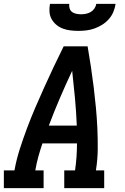

<svg xmlns="http://www.w3.org/2000/svg" viewBox="-27 -975 647 995"><path d="M-7 0V-92H48Q58 -148 75.5 -202.5Q93 -257 113 -310.5Q133 -364 156 -417.5Q179 -471 203 -524Q227 -577 252 -630Q277 -683 303 -735H427Q436 -683 444 -630Q452 -577 458.5 -524Q465 -471 470 -418Q475 -365 477.5 -311Q480 -257 479.5 -202Q479 -147 470 -92H513V0H306V-92H362Q367 -127 369.5 -162Q372 -197 372 -232H193Q181 -197 171.5 -162.5Q162 -128 156 -92H199V0ZM371 -324Q368 -396 361.5 -466.5Q355 -537 347 -608Q314 -538 283.5 -467Q253 -396 226 -324ZM379 -815Q358 -815 337.5 -817.5Q317 -820 298.5 -827Q280 -834 265 -846.5Q250 -859 240.5 -876Q231 -893 229.5 -913.5Q228 -934 232 -955H332Q330 -943 334 -931Q338 -919 347 -912.5Q356 -906 368.5 -903.5Q381 -901 393 -901Q406 -901 418.5 -903.5Q431 -906 442.5 -912.5Q454 -919 462 -930.5Q470 -942 472 -955H572Q569 -934 560.5 -913.5Q552 -893 537 -876Q522 -859 503 -847Q484 -835 463 -827.5Q442 -820 421 -817.5Q400 -815 379 -815Z"/></svg>

Font: Iosevka Curly Slab SmBdExObl
Style: Regular
Weight: 600
Width: 7
Italic angle: -9°
Monospace: yes
Designer: Belleve Invis
Foundry: Belleve Invis
Version: Version 11.1.0; ttfautohint (v1.8.3)